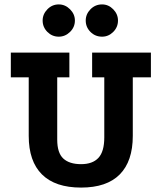

<svg xmlns="http://www.w3.org/2000/svg" viewBox="-20 -827 732 869"><path d="M581 -212Q581 -97 522 -37.5Q463 22 347 22Q230 22 170 -37.5Q110 -97 110 -212V-477H29V-589H294V-477H239V-195Q239 -135 266.5 -109.5Q294 -84 347 -84Q399 -84 425.5 -112.5Q452 -141 452 -205V-477H397V-589H663V-477H581ZM442 -807Q471 -807 492.5 -785Q514 -763 514 -734Q514 -704 492.5 -682.5Q471 -661 442 -661Q411 -661 389.5 -682.5Q368 -704 368 -734Q368 -763 389.5 -785Q411 -807 442 -807ZM246 -807Q275 -807 297 -785Q319 -763 319 -734Q319 -704 297 -682.5Q275 -661 246 -661Q216 -661 194.5 -682.5Q173 -704 173 -734Q173 -763 194.5 -785Q216 -807 246 -807Z"/></svg>

Font: Podkova ExtraBold
Style: Regular
Weight: 800
Designer: Ilya Yudin
Foundry: Cyreal (www.cyreal.org)
Version: Version 2.103